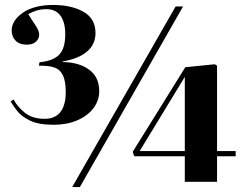

<svg xmlns="http://www.w3.org/2000/svg" viewBox="-20 -740 978 774"><path d="M271 14 688 -714H718L302 14ZM725 -7V-110H521L515 -128L727 -469L846 -481L855 -475V-131H930V-110H855V-7ZM543 -131H725V-430ZM196 -237Q135 -237 100.5 -254Q66 -271 49 -293Q32 -315 23 -331L35 -339Q49 -311 79.5 -286Q110 -261 160 -261Q202 -261 223.5 -288.5Q245 -316 245 -368Q245 -414 233 -437.5Q221 -461 197.5 -468.5Q174 -476 137 -475L139 -489Q193 -494 218 -519Q243 -544 243 -602Q243 -651 223.5 -677Q204 -703 168 -703Q146 -703 127.5 -697.5Q109 -692 94 -683Q106 -663 122 -639.5Q138 -616 138 -601Q138 -584 125 -572Q112 -560 88 -560Q58 -560 42.5 -576.5Q27 -593 27 -617Q27 -657 72 -688.5Q117 -720 195 -720Q268 -720 316.5 -692.5Q365 -665 365 -607Q365 -561 330.5 -532Q296 -503 232 -492V-490Q299 -489 339.5 -459Q380 -429 380 -373Q380 -334 356 -303Q332 -272 290.5 -254.5Q249 -237 196 -237Z"/></svg>

Font: Literata 72pt
Style: Bold
Weight: 700
Designer: Latin by Veronika Burian and Jose Scaglione. Greek by Irene Vlachou. Cyrillic by Vera Evstafieva.
Foundry: TypeTogether
Version: Version 3.002